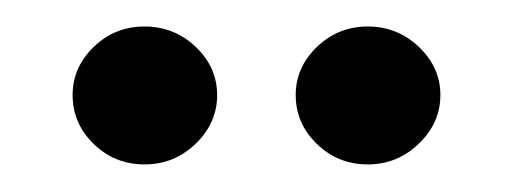

<svg xmlns="http://www.w3.org/2000/svg" viewBox="-20 -689 387 142"><path d="M252 -567.4Q230 -567.4 214.4 -582.5Q198.7 -597.7 198.7 -618.7Q198.7 -639.2 214.4 -654.3Q230 -669.4 252 -669.4Q273.9 -669.4 289.8 -654.3Q305.7 -639.2 305.7 -618.7Q305.7 -598.1 289.8 -582.8Q273.9 -567.4 252 -567.4ZM86.9 -567.4Q64.9 -567.4 49.3 -582.5Q33.7 -597.7 33.7 -618.7Q33.7 -639.2 49.3 -654.3Q64.9 -669.4 86.9 -669.4Q108.9 -669.4 124.8 -654.3Q140.6 -639.2 140.6 -618.7Q140.6 -598.1 124.8 -582.8Q108.9 -567.4 86.9 -567.4Z"/></svg>

Font: Manjari Thin
Style: Regular
Weight: 100
Designer: Santhosh Thottingal <santhosh.thottingal@gmail.com>
Version: Version 2.000